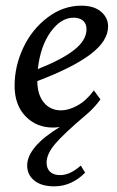

<svg xmlns="http://www.w3.org/2000/svg" viewBox="-20 -448 419 686"><path d="M198.2 -53.7Q225.1 -53.7 256.8 -71Q288.6 -88.4 315.4 -125L338.9 -92.8Q316.4 -62 289.1 -39.1Q206.5 30.8 176.5 66.7Q146.5 102.5 146.5 132.8Q146.5 154.3 159.2 166Q171.9 177.7 195.3 177.7Q230 177.7 268.6 143.6L284.2 168.9Q235.4 217.8 173.8 217.8Q127.9 217.8 102.5 197Q77.1 176.3 77.1 143.6Q77.1 77.1 193.4 5.9Q177.7 7.8 169.9 7.8Q109.9 7.8 71 -32.7Q32.2 -73.2 32.2 -141.6Q32.2 -211.9 63.2 -277.6Q94.2 -343.3 149.9 -385.5Q205.6 -427.7 270.5 -427.7Q315.9 -427.7 341.1 -406.2Q366.2 -384.8 366.2 -353.5Q366.2 -302.2 304.4 -254.9Q242.7 -207.5 113.3 -158.2Q113.8 -108.9 137 -81.3Q160.2 -53.7 198.2 -53.7ZM243.2 -384.8Q197.3 -384.8 160.6 -333.5Q124 -282.2 115.2 -201.2Q202.6 -235.8 245.8 -270.3Q289.1 -304.7 289.1 -343.8Q289.1 -363.8 276.6 -374.3Q264.2 -384.8 243.2 -384.8Z"/></svg>

Font: Crimson Pro
Style: Italic
Weight: 400
Italic angle: -12°
Designer: Jacques Le Bailly
Foundry: Baron von Fonthausen
Version: Version 1.003